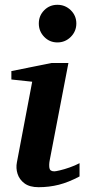

<svg xmlns="http://www.w3.org/2000/svg" viewBox="-20 -760 350 792"><path d="M294.9 -663.1Q294.9 -630.9 272 -607.9Q249 -585 216.8 -585Q184.6 -585 162.4 -607.9Q140.1 -630.9 140.1 -663.1Q140.1 -695.3 162.4 -717.8Q184.6 -740.2 216.8 -740.2Q249 -740.2 272 -717.8Q294.9 -695.3 294.9 -663.1ZM308.1 -32.2Q263.2 -8.3 222.9 2Q182.6 12.2 139.2 12.2Q102.5 12.2 81.3 -3.4Q60.1 -19 52.5 -42.7Q44.9 -66.4 49.8 -90.8L112.8 -422.9L26.9 -432.1V-466.8L191.9 -500H262.2L185.1 -99.1Q181.6 -81.1 183.8 -67.1Q186 -53.2 204.1 -53.2Q209.5 -53.2 227.3 -57.4Q245.1 -61.5 267.3 -69.3Q289.6 -77.1 308.1 -86.9Z"/></svg>

Font: Charis
Style: Bold Italic
Weight: 700
Italic angle: -11°
Designer: Walt Agee, Miriam Martin, Annie Olsen, Victor Gaultney, Lorna Priest, Alan Ward, Bob Hallissy, Martin Hosken, Sharon Cor
Foundry: SIL Global
Version: Version 7.000